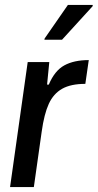

<svg xmlns="http://www.w3.org/2000/svg" viewBox="-20 -763 398 783"><path d="M21 0ZM93 -510H181L172 -418H179Q203 -475 242.5 -496.5Q282 -518 342 -518L328 -421Q269 -421 233.5 -401Q198 -381 179 -339.5Q160 -298 150 -226L118 0H21ZM161 -601 162 -606 257 -743H358V-738L233 -601Z"/></svg>

Font: Assailand Medium
Style: Italic
Weight: 500
Italic angle: -8°
Designer: Hector Gatti with collaboration of the Omnibus-Type team
Foundry: Omnibus-Type
Version: Version 0.072;October 19, 2019;FontCreator 12.0.0.2547 64-bi